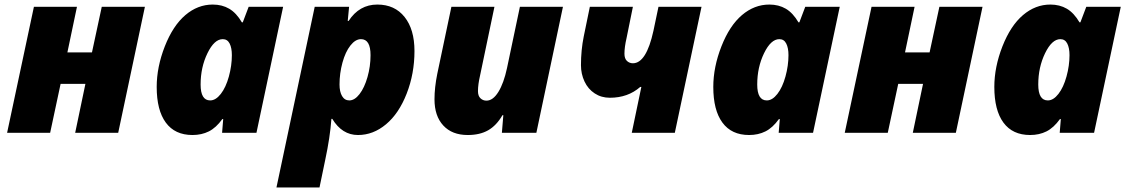

<svg xmlns="http://www.w3.org/2000/svg" viewBox="-20 -583 4952 843"><path d="M317.9 -553.2 275.9 -353H383.8L426.8 -553.2H616.2L499 0H310.1L355 -214.8H246.1L200.2 0H11.2L128.9 -553.2Z M902.8 -142.1Q927.2 -142.1 949.5 -170.7Q971.7 -199.2 984.9 -247.1Q998 -294.9 998 -340.8Q998 -372.6 988.3 -391.8Q978.5 -411.1 958 -411.1Q920.9 -411.1 890.9 -349.4Q860.8 -287.6 860.8 -211.9Q860.8 -142.1 902.8 -142.1ZM1106 0H955.1L960 -60.1H956.1Q928.7 -22 897 -6.1Q865.2 9.8 825.2 9.8Q748 9.8 708 -44.7Q668 -99.1 668 -201.2Q668 -288.6 703.6 -379.4Q739.3 -470.2 793.7 -516.6Q848.1 -563 914.1 -563Q955.1 -563 986.3 -544.7Q1017.6 -526.4 1042 -484.9H1045.9L1071.8 -553.2H1223.1Z M1551.8 9.8Q1481.9 9.8 1439 -61H1435.1Q1429.2 20 1407.7 120.1L1382.8 240.2H1193.8L1361.8 -553.2H1512.7L1506.8 -491.2H1510.7Q1557.6 -563 1636.7 -563Q1712.9 -563 1756.3 -508.5Q1799.8 -454.1 1799.8 -358.9Q1799.8 -259.8 1765.6 -172.1Q1731.4 -84.5 1675 -37.4Q1618.7 9.8 1551.8 9.8ZM1564.9 -411.1Q1540.5 -411.1 1518.6 -383.3Q1496.6 -355.5 1483.6 -308.1Q1470.7 -260.7 1470.7 -211.9Q1470.7 -180.2 1481.9 -161.1Q1493.2 -142.1 1513.7 -142.1Q1537.1 -142.1 1558.6 -169.9Q1580.1 -197.8 1593.5 -244.6Q1606.9 -291.5 1606.9 -340.8Q1606.9 -411.1 1564.9 -411.1Z M2078.6 -183.1Q2078.6 -161.6 2089.6 -151.4Q2100.6 -141.1 2115.7 -141.1Q2144.5 -141.1 2168.2 -179.4Q2191.9 -217.8 2206.1 -284.2L2262.7 -553.2H2451.7L2335 0H2183.6L2189.9 -77.1H2186Q2159.7 -31.7 2123.3 -11Q2086.9 9.8 2033.7 9.8Q1964.8 9.8 1926.3 -32Q1887.7 -73.7 1887.7 -147Q1887.7 -198.7 1899.9 -258.8L1961.9 -553.2H2150.9L2087.9 -252Q2078.6 -211.9 2078.6 -183.1Z M2721.7 -347.2Q2721.7 -325.7 2732.7 -315.4Q2743.7 -305.2 2758.8 -305.2Q2817.9 -305.2 2849.1 -448.2L2871.1 -553.2H3060.1L2942.9 0H2753.9L2795.9 -201.2H2791Q2736.8 -153.8 2657.7 -153.8Q2620.1 -153.8 2591.1 -172.9Q2562 -191.9 2546.4 -225.1Q2530.8 -258.3 2530.8 -296.9Q2530.8 -362.8 2543 -422.9L2569.8 -553.2H2758.8L2731 -416Q2721.7 -376 2721.7 -347.2Z M3346.7 -142.1Q3371.1 -142.1 3393.3 -170.7Q3415.5 -199.2 3428.7 -247.1Q3441.9 -294.9 3441.9 -340.8Q3441.9 -372.6 3432.1 -391.8Q3422.4 -411.1 3401.9 -411.1Q3364.7 -411.1 3334.7 -349.4Q3304.7 -287.6 3304.7 -211.9Q3304.7 -142.1 3346.7 -142.1ZM3549.8 0H3398.9L3403.8 -60.1H3399.9Q3372.6 -22 3340.8 -6.1Q3309.1 9.8 3269 9.8Q3191.9 9.8 3151.9 -44.7Q3111.8 -99.1 3111.8 -201.2Q3111.8 -288.6 3147.5 -379.4Q3183.1 -470.2 3237.5 -516.6Q3292 -563 3357.9 -563Q3398.9 -563 3430.2 -544.7Q3461.4 -526.4 3485.8 -484.9H3489.7L3515.6 -553.2H3667Z M3995.6 -553.2 3953.6 -353H4061.5L4104.5 -553.2H4293.9L4176.8 0H3987.8L4032.7 -214.8H3923.8L3877.9 0H3689L3806.6 -553.2Z M4580.6 -142.1Q4605 -142.1 4627.2 -170.7Q4649.4 -199.2 4662.6 -247.1Q4675.8 -294.9 4675.8 -340.8Q4675.8 -372.6 4666 -391.8Q4656.2 -411.1 4635.7 -411.1Q4598.6 -411.1 4568.6 -349.4Q4538.6 -287.6 4538.6 -211.9Q4538.6 -142.1 4580.6 -142.1ZM4783.7 0H4632.8L4637.7 -60.1H4633.8Q4606.4 -22 4574.7 -6.1Q4543 9.8 4502.9 9.8Q4425.8 9.8 4385.7 -44.7Q4345.7 -99.1 4345.7 -201.2Q4345.7 -288.6 4381.3 -379.4Q4417 -470.2 4471.4 -516.6Q4525.9 -563 4591.8 -563Q4632.8 -563 4664.1 -544.7Q4695.3 -526.4 4719.7 -484.9H4723.6L4749.5 -553.2H4900.9Z"/></svg>

Font: Open Sans Extrabold
Style: Italic
Weight: 800
Italic angle: -12°
Foundry: Ascender Corporation
Version: Version 1.10